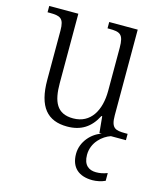

<svg xmlns="http://www.w3.org/2000/svg" viewBox="-114 -621 798 937"><g transform="rotate(15 285.0 -152.5)"><path d="M254 10C323 10 371 -20 403 -83H407L415 0H427C380 14 331 64 331 127C331 197 373 231 441 231C461 231 486 226 505 217V178C483 186 467 189 448 189C412 189 384 170 384 118C384 54 434 13 473 0H549V-32H537C487 -32 465 -38 465 -103V-536H321V-504H329C384 -504 403 -497 403 -428V-210C403 -112 361 -36 272 -36C189 -36 165 -92 165 -186V-536H18V-504H28C82 -504 102 -497 102 -434V-185C102 -49 154 10 254 10Z"/></g></svg>

Font: Noto Serif Devanagari SemiCondensed Light
Style: Regular
Weight: 300
Width: 4
Designer: Universal Thirst, Indian Type Foundry and the Monotype Design Team
Foundry: Monotype Imaging Inc.
Version: Version 2.004